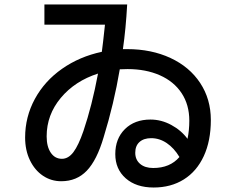

<svg xmlns="http://www.w3.org/2000/svg" viewBox="-20 -790 1040 856"><path d="M920 -255Q920 -162 888.5 -94Q857 -26 799.5 10Q742 46 665 46Q587 46 540.5 5Q494 -36 494 -103Q494 -172 537 -214.5Q580 -257 651 -257Q699 -257 743.5 -233Q788 -209 816 -171Q824 -209 824 -252Q824 -323 789.5 -375Q755 -427 692.5 -454.5Q630 -482 549 -482Q526 -482 514 -481Q488 -327 442 -178Q412 -76 367 -29Q322 18 253 18Q208 18 171.5 -6.5Q135 -31 113.5 -75.5Q92 -120 92 -177Q92 -269 135.5 -349Q179 -429 257 -483.5Q335 -538 434 -559Q439 -595 448 -680H178V-770H547Q541 -661 528 -571H547Q655 -571 740 -531.5Q825 -492 872.5 -420Q920 -348 920 -255ZM417 -462Q314 -429 251 -353.5Q188 -278 188 -182Q188 -136 206.5 -109Q225 -82 256 -82Q285 -82 307.5 -112Q330 -142 352 -206Q390 -318 417 -462ZM780 -90Q756 -130 723.5 -152Q691 -174 654 -174Q621 -174 602 -157Q583 -140 583 -109Q583 -78 604.5 -59.5Q626 -41 663 -41Q738 -41 780 -90Z"/></svg>

Font: IBM Plex Sans JP Medm
Style: Regular
Weight: 500
Designer: Mike Abbink; Paul van der Laan; Pieter van Rosmalen; Wujin Sim; Yejin Wi; Jinhee Kim; Boomi Park; Yona Kim; Kichan Ma
Foundry: Sandoll Inc.
Version: Version 1.002